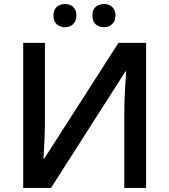

<svg xmlns="http://www.w3.org/2000/svg" viewBox="-20 -925 832 945"><path d="M201.2 -342.8Q201.2 -250 193.8 -145H198.2L563 -713.9H699.2V0H591.8V-368.2Q591.8 -452.6 601.1 -573.2H597.2L231 0H94.2V-713.9H201.2ZM435.1 -848.6Q434.6 -877.9 451.2 -891.6Q467.8 -905.3 492.2 -905.3Q516.6 -905.3 532.7 -890.1Q548.3 -875 548.3 -848.6Q548.3 -822.3 532.2 -806.6Q516.6 -791 492.2 -791Q467.8 -791 451.2 -805.2Q434.6 -819.3 435.1 -848.6ZM356 -848.6Q356 -822.3 340.3 -806.6Q324.7 -791 300.3 -791Q276.4 -791 259.8 -805.2Q243.2 -819.3 243.2 -848.6Q243.2 -877.9 259.8 -891.6Q276.4 -905.3 300.8 -905.3Q325.2 -905.3 340.8 -890.1Q356.4 -875 356 -848.6Z"/></svg>

Font: OpenSans-Semibold
Style: Regular
Weight: 600
Foundry: Ascender Corporation
Version: Version 1.10